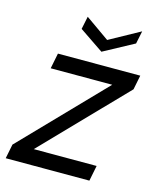

<svg xmlns="http://www.w3.org/2000/svg" viewBox="-105 -764 690 838"><g transform="rotate(15 239.5 -344.5)"><path d="M462 -435 109 -70H393L379 0H1L14 -65L367 -430H89L103 -500H475ZM433 -689 421 -631 284 -557 175 -631 187 -689 295 -613Z"/></g></svg>

Font: Albert Sans
Style: Italic
Weight: 400
Italic angle: -11.25°
Designer: Andreas Rasmussen
Foundry: a.Foundry
Version: Version 1.025